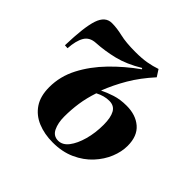

<svg xmlns="http://www.w3.org/2000/svg" viewBox="-142 -676 831 831"><g transform="rotate(45 273.0 -260.5)"><path d="M272 -293Q296 -305 327 -315Q358 -325 397 -325Q453 -325 488 -295Q523 -265 523 -205Q523 -169 507.5 -131Q492 -93 461.5 -60Q431 -27 386 -6.5Q341 14 283 14Q232 14 191 -3Q150 -20 126.5 -55Q103 -90 103 -145Q103 -211 134.5 -271.5Q166 -332 218 -385.5Q270 -439 332 -483L329 -488Q269 -452 216 -439Q163 -426 110 -423Q74 -421 58.5 -394.5Q43 -368 40 -320L23 -321Q26 -435 42.5 -484Q59 -533 99 -533Q130 -533 165.5 -524.5Q201 -516 260 -516Q299 -516 327.5 -521Q356 -526 382 -535L402 -504Q354 -451 323.5 -399Q293 -347 272 -293ZM266 -270Q251 -225 245 -184Q239 -143 239 -101Q239 -62 252 -35Q265 -8 294 -8Q321 -8 341 -34Q361 -60 373 -103Q385 -146 385 -196Q385 -240 372 -263.5Q359 -287 329 -287Q298 -287 266 -270Z"/></g></svg>

Font: Literata 72pt
Style: Bold Italic
Weight: 700
Italic angle: -2°
Designer: Latin by Veronika Burian and Jose Scaglione. Greek by Irene Vlachou. Cyrillic by Vera Evstafieva
Foundry: TypeTogether
Version: Version 3.002